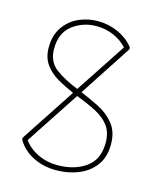

<svg xmlns="http://www.w3.org/2000/svg" viewBox="-84 -562 514 626"><g transform="rotate(15 173.0 -248.5)"><path d="M33 -61Q31 -64 31 -67Q31 -67 31 -68Q31 -68 31 -68Q31 -71 33 -73L152 -254Q122 -267 96 -282Q70 -297 53.5 -320Q37 -343 37 -377Q37 -418 56.5 -446Q76 -474 106.5 -487.5Q137 -501 170 -501Q207 -501 239 -486.5Q271 -472 291 -447Q293 -444 293 -441Q293 -441 293 -440Q293 -440 293 -440Q293 -439 291 -436L178 -263Q208 -251 240 -235Q272 -219 293.5 -192.5Q315 -166 315 -124Q315 -80 294 -52Q273 -24 238.5 -10Q204 4 163 4Q121 4 86.5 -13Q52 -30 33 -61ZM55 -377Q55 -333 86.5 -310Q118 -287 162 -270L274 -440Q256 -460 229 -472Q202 -484 170 -484Q125 -484 90 -457.5Q55 -431 55 -377ZM169 -247 168 -248 49 -67Q67 -42 97 -27.5Q127 -13 163 -13Q220 -13 258.5 -40Q297 -67 297 -124Q297 -159 280.5 -181Q264 -203 235 -218Q206 -233 169 -247Z"/></g></svg>

Font: Libertine Sup Thin
Style: Regular
Weight: 100
Designer: Bastien Sozeau
Foundry: NBR — Bastien Sozeau
Version: Version 2.003; ttfautohint (v1.8.4.7-5d5b);gftools[0.9.33]